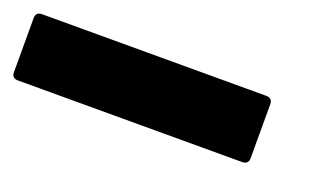

<svg xmlns="http://www.w3.org/2000/svg" viewBox="-32 -545 707 414"><g transform="rotate(20 321.0 -338.0)"><path d="M14 -414H528Q543 -414 543 -400V-276Q543 -262 528 -262H14Q0 -262 0 -276V-400Q0 -414 14 -414Z"/></g></svg>

Font: Punc
Style: Bold
Weight: 400
Designer: The Kinetic
Foundry: The Kinetic
Version: Version 1.000;PS 001.001;hotconv 1.0.56